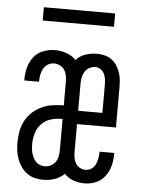

<svg xmlns="http://www.w3.org/2000/svg" viewBox="-52 -755 604 805"><g transform="rotate(5 250.0 -352.5)"><path d="M161 8Q185 8 208.5 0Q232 -8 249 -25Q264 -8 287 0Q310 8 333 8Q358 8 381 -1.5Q404 -11 419 -30.5Q434 -50 440.5 -74Q447 -98 447 -123Q447 -125 447 -126.5Q447 -128 447 -130H385Q385 -129 385 -128Q385 -127 385 -126Q385 -113 382.5 -100Q380 -87 374.5 -75.5Q369 -64 357.5 -56.5Q346 -49 333 -49Q321 -49 309.5 -55Q298 -61 291.5 -72Q285 -83 283 -95.5Q281 -108 281 -120V-237H445V-410Q445 -426 443 -441.5Q441 -457 435.5 -472Q430 -487 421 -500Q412 -513 398.5 -522Q385 -531 369.5 -534.5Q354 -538 338 -538Q314 -538 290.5 -530Q267 -522 251 -504Q234 -522 210.5 -530Q187 -538 163 -538Q138 -538 114 -529Q90 -520 74.5 -501Q59 -482 52 -457Q45 -432 45 -408Q45 -406 45 -404Q45 -402 45 -400H107Q107 -401 107 -402Q107 -403 107 -404Q107 -418 110 -431.5Q113 -445 119.5 -456.5Q126 -468 138 -475Q150 -482 163 -482Q176 -482 188 -476Q200 -470 207 -459.5Q214 -449 216.5 -436Q219 -423 219 -410V-310H213Q190 -310 167 -306Q144 -302 123 -291.5Q102 -281 85 -265Q68 -249 57.5 -228Q47 -207 43 -184Q39 -161 39 -138Q39 -120 41.5 -102Q44 -84 50.5 -67Q57 -50 67.5 -35.5Q78 -21 93 -10.5Q108 0 125.5 4Q143 8 161 8ZM281 -293V-410Q281 -423 284 -436Q287 -449 294 -459.5Q301 -470 313 -476Q325 -482 338 -482Q350 -482 360 -474.5Q370 -467 375 -456.5Q380 -446 381.5 -434Q383 -422 383 -410V-293ZM161 -49Q151 -49 141.5 -52.5Q132 -56 125 -63Q118 -70 113.5 -79Q109 -88 106 -97.5Q103 -107 102 -117Q101 -127 101 -137Q101 -160 107.5 -182.5Q114 -205 130 -222Q146 -239 168 -246Q190 -253 213 -253H219V-120Q219 -107 216 -94Q213 -81 205.5 -70.5Q198 -60 186 -54.5Q174 -49 161 -49ZM400 -657V-713H100V-657Z"/></g></svg>

Font: Iosevka SS09 Light
Style: Regular
Weight: 300
Monospace: yes
Designer: Belleve Invis
Foundry: Belleve Invis
Version: Version 5.2.1; ttfautohint (v1.8.3)